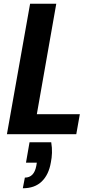

<svg xmlns="http://www.w3.org/2000/svg" viewBox="-20 -718 500 1027"><path d="M254 43Q259 73 258 100Q257 127 252 151Q241 216 203.5 252.5Q166 289 102 289L113 232Q162 232 174 170L177 152H119L138 43ZM281 -698 177 -107H407L388 0H17L141 -698Z"/></svg>

Font: SVN-Poppins SemiBold
Style: Italic
Weight: 600
Italic angle: -10°
Designer: Ninad Kale (Devanagari), Jonny Pinhorn (Latin)
Foundry: Indian Type Foundry
Version: Version 3.002 2017; ttfautohint (v1.8.3)